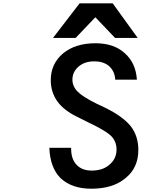

<svg xmlns="http://www.w3.org/2000/svg" viewBox="-20 -1149 905 1169"><path d="M681.6 -664.1H813.5Q806.6 -767.6 738.3 -826.2Q672.9 -885.7 561.5 -885.7Q439.5 -885.7 364.3 -824.2Q289.1 -760.7 289.1 -661.1Q289.1 -587.9 330.1 -530.3Q371.1 -474.6 456.1 -434.6L516.6 -404.3Q629.9 -350.6 660.2 -317.4Q689.5 -285.2 689.5 -238.3Q689.5 -182.6 646.5 -146.5Q606.4 -110.4 538.1 -110.4Q479.5 -110.4 446.3 -145.5Q413.1 -179.7 413.1 -244.1V-249H280.3Q285.2 -127 349.6 -63.5Q418 0 536.1 0Q668 0 744.1 -64.5Q822.3 -127 822.3 -236.3Q822.3 -319.3 777.3 -378.9Q729.5 -439.5 620.1 -493.2L570.3 -516.6Q483.4 -559.6 453.1 -590.8Q420.9 -623 420.9 -664.1Q420.9 -710.9 458 -743.2Q495.1 -775.4 552.7 -775.4Q611.3 -775.4 644.5 -746.1Q678.7 -714.8 681.6 -664.1ZM464.8 -1128.9 302.7 -918H440.4L560.5 -1043.9L680.7 -918H818.4L666 -1128.9Z"/></svg>

Font: OCR-B
Style: Regular
Weight: 400
Version: 1.1